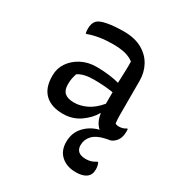

<svg xmlns="http://www.w3.org/2000/svg" viewBox="-185 -666 970 1040"><g transform="rotate(30 300.0 -146.5)"><path d="M494 -353V-139Q494 -114 497 -88Q506 -82 520 -82Q531 -82 542.5 -85Q554 -88 563 -95H569Q569 -91 569.5 -88Q570 -85 570 -80Q570 -36 546 -12Q526 8 502 8Q497 10 489 11Q439 22 415 47.5Q391 73 391 108Q391 160 453 160Q488 160 514 141H520Q529 159 529 182Q529 216 506 232.5Q483 249 442 249Q385 249 350 218Q315 187 315 132Q315 75 350.5 36.5Q386 -2 439 -15Q407 -43 400 -95H397Q375 -55 329 -22.5Q283 10 222 10Q150 10 110.5 -27.5Q71 -65 71 -138V-144Q71 -187 95 -222.5Q119 -258 160.5 -280Q202 -302 256 -302Q298 -302 335.5 -297Q373 -292 398 -285Q399 -325 400.5 -356.5Q402 -388 401 -420Q377 -438 346 -445.5Q315 -453 270 -453Q184 -453 119 -429H113Q110 -441 110 -458Q110 -493 128 -511Q143 -526 186 -534Q229 -542 289 -542Q355 -542 401 -516.5Q447 -491 470.5 -448Q494 -405 494 -353ZM167 -142Q167 -106 186 -89.5Q205 -73 245 -73Q282 -73 321.5 -91.5Q361 -110 398 -154V-226Q367 -231 336.5 -233Q306 -235 277 -235Q213 -235 179 -212Q174 -198 170.5 -181.5Q167 -165 167 -145Z"/></g></svg>

Font: Recursive Sn Csl St
Style: Regular
Weight: 400
Version: Version 1.079;hotconv 1.0.112;makeotfexe 2.5.65598; ttfautoh